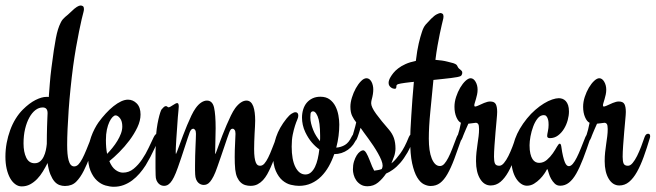

<svg xmlns="http://www.w3.org/2000/svg" viewBox="-40 -679 2421 709"><path d="M311 -185.1Q314 -185.1 316.2 -183.1Q318.4 -181.2 318.4 -176.8Q318.4 -174.8 316.9 -169.9Q304.2 -131.8 292.5 -101.6Q280.8 -71.3 269.5 -48.8Q256.8 -23.4 241.2 -7.8Q225.6 7.8 199.7 7.8Q189.5 7.8 179.4 4.2Q169.4 0.5 161.1 -9Q152.8 -18.6 146 -35.2Q139.2 -51.8 135.7 -77.1Q127.9 -61.5 118.4 -45.9Q108.9 -30.3 97.2 -18.1Q85.4 -5.9 71.3 1.7Q57.1 9.3 40 9.3Q27.3 9.3 16.4 1.2Q5.4 -6.8 -2.7 -21.2Q-10.7 -35.6 -15.4 -55.7Q-20 -75.7 -20 -100.1Q-20 -126 -15.4 -150.9Q-10.7 -175.8 -2.4 -198.5Q5.9 -221.2 17.8 -240.5Q29.8 -259.8 43.9 -273.9Q68.4 -298.3 91.3 -309.8Q114.3 -321.3 131.8 -321.3Q134.3 -321.3 135.7 -321.3Q137.2 -321.3 140.1 -320.8Q142.1 -344.7 144 -371.3Q146 -397.9 149.9 -428.2Q154.8 -466.3 158.7 -492.7Q162.6 -519 166.3 -537.8Q169.9 -556.6 174.1 -570.1Q178.2 -583.5 184.1 -595.2Q187.5 -602.5 191.7 -607.4Q195.8 -612.3 200.4 -616.2Q205.1 -620.1 210.7 -624.8Q216.3 -629.4 223.1 -636.2Q235.4 -648.4 243.9 -653.6Q252.4 -658.7 257.3 -658.7Q262.7 -658.7 266.4 -656Q270 -653.3 270 -645.5Q270 -643.1 269.5 -640.1Q269 -637.2 268.1 -633.8Q266.1 -627 261.7 -608.4Q257.3 -589.8 252 -563.2Q246.6 -536.6 240.7 -503.2Q234.9 -469.7 230 -434.1Q224.6 -393.1 220.5 -352.3Q216.3 -311.5 213.6 -273.7Q210.9 -235.8 209.5 -202.6Q208 -169.4 208 -143.6Q208 -126.5 209.2 -112.1Q210.4 -97.7 213.4 -86.9Q216.3 -76.2 221.4 -70.3Q226.6 -64.5 233.9 -64.5Q242.2 -64.5 249.3 -71.5Q256.3 -78.6 263.7 -92.5Q271 -106.4 279.3 -126.7Q287.6 -147 297.9 -172.9Q302.2 -185.1 311 -185.1ZM135.7 -261.2Q135.7 -282.2 117.7 -282.2Q103.5 -282.2 90.8 -272.5Q78.1 -262.7 68.4 -245.1Q58.6 -227.5 52.7 -203.1Q46.9 -178.7 46.9 -149.4Q46.9 -117.7 56.9 -96.9Q66.9 -76.2 87.9 -76.2Q99.6 -76.2 107.9 -83Q116.2 -89.8 121.3 -100.6Q126.5 -111.3 129.2 -123.8Q131.8 -136.2 132.8 -147.5Q132.8 -164.1 133.1 -180.4Q133.3 -196.8 133.8 -211.9Q134.3 -227.1 134.8 -239.7Q135.3 -252.4 135.7 -261.2Z M541 -185.1Q543.9 -185.1 546.1 -183.1Q548.3 -181.2 548.3 -177.2Q548.3 -173.3 546.9 -169.9Q539.6 -149.4 531 -131.3Q522.5 -113.3 515.1 -99.1Q506.3 -83 498 -68.8Q487.8 -52.7 475.3 -38.3Q462.9 -23.9 448.2 -12.9Q433.6 -2 416.5 4.4Q399.4 10.7 380.4 10.7Q366.2 10.7 349.4 5.9Q332.5 1 318.1 -12.2Q303.7 -25.4 294.2 -48.3Q284.7 -71.3 284.7 -107.4Q284.7 -124 287.8 -141.1Q291 -158.2 296.6 -173.8Q302.2 -189.5 309.3 -203.1Q316.4 -216.8 323.7 -227.1Q336.4 -244.6 350.6 -260Q364.7 -275.4 379.2 -286.9Q393.6 -298.3 407.2 -304.7Q420.9 -311 432.6 -311Q451.2 -311 465.1 -296.9Q479 -282.7 479 -256.3Q479 -233.4 467.3 -208.7Q455.6 -184.1 438 -160.6Q420.4 -137.2 400.4 -117.2Q380.4 -97.2 363.8 -84Q372.6 -62 386.2 -51.8Q399.9 -41.5 414.1 -41.5Q436 -41.5 453.4 -55.7Q470.7 -69.8 484.6 -90.3Q498.5 -110.8 509 -133.3Q519.5 -155.8 527.8 -172.9Q530.8 -178.7 533.7 -181.9Q536.6 -185.1 541 -185.1ZM351.1 -161.6Q351.1 -132.8 355.5 -110.8Q365.2 -120.6 375.2 -133.1Q385.3 -145.5 393.3 -158.7Q401.4 -171.9 406.5 -185.5Q411.6 -199.2 411.6 -211.9Q411.6 -231.4 403.3 -242.2Q395 -252.9 386.7 -252.9Q381.8 -252.9 375.7 -246.8Q369.6 -240.7 364 -229Q358.4 -217.3 354.7 -200.4Q351.1 -183.6 351.1 -161.6Z M995.1 -185.1Q1002 -185.1 1002 -177.2Q1002 -174.3 1000.5 -169.9Q989.3 -137.2 979.2 -109.9Q969.2 -82.5 959.5 -61Q953.6 -47.9 946.8 -35.6Q939.9 -23.4 931.2 -13.9Q922.4 -4.4 911.1 1.5Q899.9 7.3 885.3 7.3Q875.5 7.3 866.2 4.6Q856.9 2 849.1 -5.1Q841.3 -12.2 835.9 -23.9Q830.6 -35.6 828.6 -53.2Q827.6 -64 827.1 -75.7Q826.7 -87.4 826.7 -99.1Q826.7 -125.5 828.1 -149.2Q829.6 -172.9 829.6 -185.1Q829.6 -194.8 826.4 -199.2Q823.2 -203.6 819.3 -203.6Q814 -203.6 811.3 -199.5Q808.6 -195.3 806.6 -189.9Q804.2 -184.1 799.3 -169.7Q794.4 -155.3 788.3 -137.2Q782.2 -119.1 775.4 -99.4Q768.6 -79.6 762.7 -63Q755.4 -41.5 748.8 -28.6Q742.2 -15.6 736.1 -8.3Q730 -1 724.1 1.5Q718.3 3.9 712.4 3.9Q707.5 3.9 702.1 2Q696.8 0 692.1 -4.4Q687.5 -8.8 684.3 -16.4Q681.2 -23.9 680.7 -35.2Q680.2 -43 680.2 -51Q680.2 -59.1 680.2 -67.4Q680.2 -85.4 680.7 -103.5Q681.2 -121.6 681.9 -137.2Q682.6 -152.8 683.1 -165.5Q683.6 -178.2 683.6 -185.1Q683.6 -194.8 680.4 -199.2Q677.2 -203.6 673.3 -203.6Q668.9 -203.6 665.8 -199.7Q662.6 -195.8 660.6 -190.4Q658.2 -184.6 653.3 -169.7Q648.4 -154.8 642.3 -136Q636.2 -117.2 629.4 -96.9Q622.6 -76.7 616.7 -60.1Q608.9 -38.1 602.3 -24.9Q595.7 -11.7 589.4 -4.6Q583 2.4 577.4 4.9Q571.8 7.3 565.9 7.3Q561 7.3 555.7 5.4Q550.3 3.4 545.7 -1.2Q541 -5.9 537.8 -13.4Q534.7 -21 534.7 -32.2Q534.2 -46.9 534.2 -59.1Q534.2 -71.3 534.2 -83.5Q534.2 -100.6 534.4 -118.9Q534.7 -137.2 535.6 -162.1Q536.1 -184.1 538.8 -203.6Q541.5 -223.1 544.9 -238Q548.3 -252.9 551.5 -262.7Q554.7 -272.5 556.6 -274.9Q560.1 -278.8 564.2 -283Q568.4 -287.1 572.3 -287.1Q576.2 -287.1 578.1 -284.9Q580.1 -282.7 582.5 -282.7Q585.4 -282.7 589.8 -285.4Q594.2 -288.1 600.6 -292Q604 -293.9 607.4 -296.1Q610.8 -298.3 614.7 -298.3Q620.1 -298.3 620.1 -285.6Q620.1 -281.7 618.9 -269.8Q617.7 -257.8 616.7 -246.1Q615.2 -225.1 613.8 -204.3Q612.3 -183.6 611.1 -166Q609.9 -148.4 609.4 -135.7Q608.9 -123 608.9 -118.2Q608.9 -110.4 609.9 -110.4Q610.4 -110.4 614 -119.9Q617.7 -129.4 623.3 -144.8Q628.9 -160.2 636 -179Q643.1 -197.8 650.9 -216.6Q658.7 -235.4 666.7 -252.2Q674.8 -269 682.6 -279.8Q692.4 -293.5 703.1 -300.5Q713.9 -307.6 724.1 -307.6Q744.6 -307.6 750.5 -281.7Q756.3 -255.9 756.3 -205.1Q756.3 -183.1 755.4 -159.7Q754.4 -136.2 754.4 -113.3Q754.4 -110.4 755.4 -110.4Q755.9 -110.4 759.3 -119.9Q762.7 -129.4 768.3 -144.8Q773.9 -160.2 781.2 -179.2Q788.6 -198.2 796.6 -217Q804.7 -235.8 812.7 -252.4Q820.8 -269 828.6 -279.8Q838.4 -293 849.1 -300.3Q859.9 -307.6 870.1 -307.6Q878.9 -307.6 885.3 -302Q891.6 -296.4 895.3 -286.4Q898.9 -276.4 900.6 -262.9Q902.3 -249.5 902.3 -233.4Q902.3 -224.6 901.6 -211.9Q900.9 -199.2 900.1 -185.1Q899.4 -170.9 898.9 -156Q898.4 -141.1 898.4 -128.9Q898.4 -109.9 900.1 -97.7Q901.9 -85.4 904.8 -78.6Q907.7 -71.8 911.6 -69.3Q915.5 -66.9 920.4 -66.9Q929.2 -66.9 936.3 -75Q943.4 -83 950.4 -97.2Q957.5 -111.3 964.8 -130.6Q972.2 -149.9 981.4 -172.9Q985.8 -185.1 995.1 -185.1Z M1087.9 -34.7Q1099.6 -34.7 1108.4 -42.5Q1117.2 -50.3 1123.3 -63Q1129.4 -75.7 1133.3 -92.5Q1137.2 -109.4 1139.2 -127.4Q1125 -137.2 1111.6 -152.8Q1098.1 -168.5 1087.4 -190.9Q1081.1 -204.1 1078.1 -218Q1075.2 -231.9 1075.2 -244.6Q1075.2 -260.7 1079.6 -274.9Q1084 -289.1 1092.5 -299.3Q1101.1 -309.6 1113.8 -315.7Q1126.5 -321.8 1143.1 -321.8Q1164.1 -321.8 1177.5 -311.8Q1190.9 -301.8 1198.7 -286.4Q1206.5 -271 1209.7 -252.9Q1212.9 -234.9 1212.9 -219.2Q1212.9 -198.7 1210.2 -177.2Q1207.5 -155.8 1201.7 -133.8Q1219.7 -135.3 1233.9 -143.8Q1248 -152.3 1257.8 -172.9Q1263.7 -185.1 1270 -185.1Q1273.4 -185.1 1276.1 -183.1Q1278.8 -181.2 1278.8 -176.8Q1278.8 -173.3 1277.3 -169.9Q1267.6 -142.1 1244.9 -126Q1222.2 -109.9 1194.3 -109.9Q1186 -85.9 1174.1 -64.7Q1162.1 -43.5 1146 -27.3Q1129.9 -11.2 1109.4 -2Q1088.9 7.3 1064 7.3Q1050.8 7.3 1034.2 3.4Q1017.6 -0.5 1002.9 -12.9Q988.3 -25.4 978.3 -48.1Q968.3 -70.8 968.3 -108.4Q968.3 -139.2 979.7 -173.3Q991.2 -207.5 1018.1 -241.2Q1028.3 -253.9 1036.9 -259.3Q1045.4 -264.6 1050.8 -264.6Q1061.5 -264.6 1061.5 -251.5Q1061.5 -245.6 1057.6 -236.8Q1053.7 -228 1049.3 -214.4Q1044.9 -200.7 1041 -181.9Q1037.1 -163.1 1037.1 -137.7Q1037.1 -88.9 1051 -61.8Q1064.9 -34.7 1087.9 -34.7ZM1142.1 -178.2Q1142.1 -228 1132.8 -249.8Q1123.5 -271.5 1112.3 -267.1Q1107.4 -265.1 1106.7 -258.3Q1106 -251.5 1106 -245.1Q1106 -234.4 1108.9 -222.7Q1111.8 -210.9 1116.5 -199.2Q1121.1 -187.5 1127.7 -177Q1134.3 -166.5 1141.6 -157.7Q1142.1 -163.1 1142.1 -168Q1142.1 -172.9 1142.1 -178.2Z M1405.3 -75.7 1412.1 -81.5Q1422.4 -90.8 1438.2 -112.3Q1454.1 -133.8 1469.7 -172.9Q1475.1 -185.1 1483.4 -185.1Q1490.2 -185.1 1490.2 -177.2Q1490.2 -174.3 1488.8 -169.9Q1477.5 -138.2 1464.6 -115.7Q1451.7 -93.3 1438 -77.6Q1424.3 -62 1410.9 -52.5Q1397.5 -43 1385.7 -38.1Q1373 -19 1356.2 -5.1Q1339.4 8.8 1316.9 8.8Q1302.2 8.8 1292 2.4Q1281.7 -3.9 1275.4 -13.2Q1269 -22.5 1266.1 -33.4Q1263.2 -44.4 1263.2 -53.2Q1263.2 -69.8 1267.3 -83Q1271.5 -96.2 1277.3 -105.5Q1283.2 -114.7 1289.8 -119.4Q1296.4 -124 1300.8 -124Q1306.6 -124 1312.5 -114.3Q1318.4 -104.5 1325.2 -86.9Q1335 -60.5 1341.8 -48.8Q1349.1 -49.8 1356 -51Q1362.8 -52.2 1369.6 -54.7Q1373 -61.5 1373 -66.9Q1373 -75.7 1368.2 -87.6Q1363.3 -99.6 1355.7 -113Q1348.1 -126.5 1338.9 -140.4Q1329.6 -154.3 1320.6 -166.7Q1311.5 -179.2 1303.7 -189.7Q1295.9 -200.2 1291.5 -207Q1288.1 -195.8 1285.6 -187.7Q1283.2 -179.7 1280.8 -173.8Q1277.3 -164.1 1274.7 -160.9Q1272 -157.7 1267.6 -157.7Q1259.8 -157.7 1259.8 -167Q1259.8 -170.4 1260.7 -173.3Q1264.6 -186 1267.3 -196Q1270 -206.1 1272 -212.9Q1273.9 -221.2 1275.4 -227.1Q1267.1 -237.3 1260.5 -250.7Q1253.9 -264.2 1253.9 -285.2Q1253.9 -300.3 1259.5 -318.6Q1265.1 -336.9 1273.9 -352.8Q1282.7 -368.7 1293.2 -379.4Q1303.7 -390.1 1313.5 -390.1Q1319.3 -390.1 1324 -386.5Q1328.6 -382.8 1331.8 -377Q1335 -371.1 1336.7 -363.5Q1338.4 -356 1338.4 -348.6Q1338.4 -332 1332.5 -311Q1332 -309.1 1331.3 -305.4Q1330.6 -301.8 1330.6 -297.9Q1330.6 -283.7 1349.1 -258.3Q1367.7 -232.9 1395.5 -201.2Q1408.7 -186 1414.6 -169.2Q1420.4 -152.3 1420.4 -130.4Q1420.4 -123.5 1418.9 -115.5Q1417.5 -107.4 1415.5 -102.1Z M1665.5 -169.9Q1649.9 -125 1637.5 -91.8Q1625 -58.6 1612.3 -36.4Q1599.6 -14.2 1585 -3.2Q1570.3 7.8 1549.8 7.8Q1538.1 7.8 1524.9 1.2Q1511.7 -5.4 1500.5 -23.9Q1489.3 -42.5 1481.9 -75.9Q1474.6 -109.4 1474.6 -163.1Q1474.6 -177.2 1475.8 -200.4Q1477.1 -223.6 1478.8 -252.2Q1480.5 -280.8 1482.9 -312.7Q1485.4 -344.7 1488.3 -377Q1485.8 -376.5 1483.9 -376.2Q1481.9 -376 1479.5 -376Q1453.1 -373 1440.9 -370.8Q1428.7 -368.7 1426.3 -366.2Q1423.8 -364.3 1423.8 -361.6Q1423.8 -358.9 1423.6 -356.7Q1423.3 -354.5 1422.1 -352.8Q1420.9 -351.1 1417 -351.1Q1414.6 -351.1 1410.9 -352.3Q1407.2 -353.5 1403.6 -356.2Q1399.9 -358.9 1397.5 -363Q1395 -367.2 1395 -373Q1395 -378.4 1397.2 -384.3Q1399.4 -390.1 1402.8 -395.5Q1406.2 -401.4 1412.8 -409.7Q1419.4 -418 1430.4 -426.5Q1441.4 -435.1 1457.5 -442.4Q1473.6 -449.7 1495.6 -454.1Q1498 -474.6 1500.7 -490.5Q1503.4 -506.3 1506.3 -518.8Q1509.3 -531.2 1512 -541.3Q1514.6 -551.3 1517.6 -559.6Q1523.4 -578.6 1532.2 -588.6Q1541 -598.6 1552.2 -609.9Q1564.5 -622.1 1573 -626.2Q1581.5 -630.4 1585.9 -630.9Q1590.3 -630.9 1594 -628.2Q1597.7 -625.5 1597.7 -618.7Q1597.7 -614.7 1597.2 -612.1Q1596.7 -609.4 1596.2 -607.4Q1594.7 -602.1 1591.6 -588.4Q1588.4 -574.7 1584.2 -554.9Q1580.1 -535.2 1575.7 -510.5Q1571.3 -485.8 1567.9 -458Q1594.2 -456.1 1612.1 -451.4Q1629.9 -446.8 1633.8 -445.8Q1642.1 -442.9 1645 -440.4Q1647.9 -438 1650.4 -432.1Q1652.3 -428.2 1655 -425.8Q1657.7 -423.3 1660.4 -421.4Q1663.1 -419.4 1665 -417Q1667 -414.6 1667 -410.2Q1667 -406.2 1665 -402.6Q1663.1 -398.9 1660.6 -397.9Q1657.2 -396 1647.9 -394.3Q1638.7 -392.6 1625.5 -390.9Q1612.3 -389.2 1595.5 -387.5Q1578.6 -385.7 1560.5 -383.8Q1554.7 -323.2 1549.1 -267.1Q1543.5 -210.9 1543.5 -167Q1543.5 -144.5 1546.1 -126Q1548.8 -107.4 1554.2 -94Q1559.6 -80.6 1567.1 -73.2Q1574.7 -65.9 1584.5 -65.9Q1593.3 -65.9 1600.6 -74Q1607.9 -82 1615.2 -96.2Q1622.6 -110.4 1630.1 -129.9Q1637.7 -149.4 1646.5 -172.9Q1650.9 -185.1 1659.2 -185.1Q1667 -185.1 1667 -176.3Q1667 -174.8 1666.5 -172.9Q1666 -170.9 1665.5 -169.9Z M1884.8 -169.9Q1873.5 -131.8 1861.8 -99.6Q1850.1 -67.4 1836.9 -43.9Q1823.7 -20.5 1807.9 -7.3Q1792 5.9 1772 5.9Q1747.6 5.9 1732.7 -18.8Q1717.8 -43.5 1717.8 -84Q1717.8 -101.6 1719.5 -117.2Q1721.2 -132.8 1723.4 -147.5Q1725.6 -162.1 1727.3 -175.8Q1729 -189.5 1729 -202.6Q1729 -216.8 1725.6 -221.2Q1722.2 -225.6 1716.8 -225.6Q1715.8 -225.6 1714.8 -225.3Q1713.9 -225.1 1711.2 -224.9Q1708.5 -224.6 1703.4 -223.9Q1698.2 -223.1 1689.5 -222.2Q1684.1 -210.4 1680.7 -202.4Q1677.2 -194.3 1674.8 -188.5Q1672.4 -182.6 1670.7 -178.5Q1668.9 -174.3 1667.5 -169.9Q1663.6 -160.6 1660.6 -158.4Q1657.7 -156.2 1653.8 -156.2Q1650.9 -156.2 1648.7 -158.7Q1646.5 -161.1 1646.5 -165.5Q1646.5 -168.5 1647.9 -172.6Q1649.4 -176.8 1651.6 -183.3Q1653.8 -189.9 1656.5 -200.2Q1659.2 -210.4 1662.1 -225.6Q1652.3 -230 1645.3 -246.3Q1638.2 -262.7 1638.2 -284.7Q1638.2 -302.7 1644.3 -321.3Q1650.4 -339.8 1659.4 -355.2Q1668.5 -370.6 1679 -380.4Q1689.5 -390.1 1697.8 -390.1Q1708.5 -390.1 1716.1 -377.2Q1723.6 -364.3 1723.6 -347.7Q1723.6 -338.9 1721.7 -329.8Q1719.7 -320.8 1717.5 -313.2Q1715.3 -305.7 1713.4 -299.6Q1711.4 -293.5 1711.4 -290Q1711.4 -285.6 1714.8 -285.6Q1717.3 -285.6 1723.6 -288.1L1747.6 -298.8Q1760.7 -304.2 1770 -304.2Q1785.6 -304.2 1790.8 -294.4Q1795.9 -284.7 1795.9 -265.6Q1795.9 -257.3 1793.9 -236.6Q1792 -215.8 1789.8 -190.7Q1787.6 -165.5 1785.9 -140.6Q1784.2 -115.7 1784.2 -100.1Q1784.2 -83 1787.8 -75Q1791.5 -66.9 1803.7 -66.9Q1812.5 -66.9 1821 -77.1Q1829.6 -87.4 1837.4 -103Q1845.2 -118.7 1852.3 -137.2Q1859.4 -155.8 1865.2 -172.9Q1869.6 -185.1 1877.9 -185.1Q1885.7 -185.1 1885.7 -176.3Q1885.7 -174.8 1885.5 -173.3Q1885.3 -171.9 1884.8 -169.9Z M2140.6 -169.9Q2126 -126 2113.3 -93Q2100.6 -60.1 2087.9 -37.8Q2075.2 -15.6 2060.8 -4.4Q2046.4 6.8 2028.8 6.8Q2016.6 6.8 2008.5 -1Q2000.5 -8.8 1995.1 -18.6Q1989.7 -28.3 1987.1 -37.4Q1984.4 -46.4 1983.4 -49.3Q1982.9 -50.3 1982.4 -52.2Q1981.9 -54.2 1981 -54.2Q1980 -54.2 1979.2 -52.7Q1978.5 -51.3 1977.5 -49.8Q1976.1 -46.4 1969.7 -37.1Q1963.4 -27.8 1953.9 -18.1Q1944.3 -8.3 1932.1 -0.7Q1919.9 6.8 1905.8 6.8Q1894.5 6.8 1884 -0.5Q1873.5 -7.8 1865.7 -20.3Q1857.9 -32.7 1853.3 -49.8Q1848.6 -66.9 1848.6 -86.4Q1848.6 -128.9 1862.1 -166.3Q1875.5 -203.6 1905.8 -241.2Q1920.4 -259.3 1936.8 -273.4Q1953.1 -287.6 1968.8 -297.1Q1984.4 -306.6 1998.8 -311.5Q2013.2 -316.4 2023.4 -316.4Q2030.3 -316.4 2037.1 -314Q2043.9 -311.5 2049.3 -305.7Q2054.7 -299.8 2057.9 -290.3Q2061 -280.8 2061 -267.1Q2061 -252.4 2056.4 -235.4Q2051.8 -218.3 2042.7 -203.4Q2033.7 -188.5 2020.5 -178.7Q2007.3 -168.9 1990.7 -168.9Q1980.5 -168.9 1980.5 -176.8Q1980.5 -182.1 1983.2 -194.3Q1985.8 -206.5 1985.8 -217.8Q1985.8 -222.2 1985.4 -228.3Q1984.9 -234.4 1982.9 -240.2Q1981 -246.1 1977.5 -250Q1974.1 -253.9 1968.3 -253.9Q1955.1 -253.9 1945.3 -241.7Q1935.5 -229.5 1929 -211.9Q1922.4 -194.3 1918.9 -175.3Q1915.5 -156.2 1915.5 -142.6Q1915.5 -124 1918.5 -111.6Q1921.4 -99.1 1926.3 -91.6Q1931.2 -84 1937.5 -80.8Q1943.8 -77.6 1950.7 -77.6Q1966.8 -77.6 1979.5 -88.6Q1992.2 -99.6 2001.5 -113Q2010.7 -126.5 2016.8 -137.5Q2022.9 -148.4 2026.9 -148.4Q2031.2 -148.4 2032.7 -138.2Q2035.6 -116.2 2039.1 -102.1Q2042.5 -87.9 2045.9 -79.8Q2049.3 -71.8 2053 -68.6Q2056.6 -65.4 2060.5 -65.4Q2067.9 -65.4 2075.2 -74Q2082.5 -82.5 2089.8 -97.2Q2097.2 -111.8 2105 -131.3Q2112.8 -150.9 2121.6 -172.9Q2127 -185.1 2134.3 -185.1Q2141.6 -185.1 2141.6 -176.3Q2141.6 -172.9 2140.6 -169.9Z M2359.9 -169.9Q2348.6 -131.8 2336.9 -99.6Q2325.2 -67.4 2312 -43.9Q2298.8 -20.5 2283 -7.3Q2267.1 5.9 2247.1 5.9Q2222.7 5.9 2207.8 -18.8Q2192.9 -43.5 2192.9 -84Q2192.9 -101.6 2194.6 -117.2Q2196.3 -132.8 2198.5 -147.5Q2200.7 -162.1 2202.4 -175.8Q2204.1 -189.5 2204.1 -202.6Q2204.1 -216.8 2200.7 -221.2Q2197.3 -225.6 2191.9 -225.6Q2190.9 -225.6 2189.9 -225.3Q2189 -225.1 2186.3 -224.9Q2183.6 -224.6 2178.5 -223.9Q2173.3 -223.1 2164.6 -222.2Q2159.2 -210.4 2155.8 -202.4Q2152.3 -194.3 2149.9 -188.5Q2147.5 -182.6 2145.8 -178.5Q2144 -174.3 2142.6 -169.9Q2138.7 -160.6 2135.7 -158.4Q2132.8 -156.2 2128.9 -156.2Q2126 -156.2 2123.8 -158.7Q2121.6 -161.1 2121.6 -165.5Q2121.6 -168.5 2123 -172.6Q2124.5 -176.8 2126.7 -183.3Q2128.9 -189.9 2131.6 -200.2Q2134.3 -210.4 2137.2 -225.6Q2127.4 -230 2120.4 -246.3Q2113.3 -262.7 2113.3 -284.7Q2113.3 -302.7 2119.4 -321.3Q2125.5 -339.8 2134.5 -355.2Q2143.6 -370.6 2154.1 -380.4Q2164.6 -390.1 2172.9 -390.1Q2183.6 -390.1 2191.2 -377.2Q2198.7 -364.3 2198.7 -347.7Q2198.7 -338.9 2196.8 -329.8Q2194.8 -320.8 2192.6 -313.2Q2190.4 -305.7 2188.5 -299.6Q2186.5 -293.5 2186.5 -290Q2186.5 -285.6 2189.9 -285.6Q2192.4 -285.6 2198.7 -288.1L2222.7 -298.8Q2235.8 -304.2 2245.1 -304.2Q2260.7 -304.2 2265.9 -294.4Q2271 -284.7 2271 -265.6Q2271 -257.3 2269 -236.6Q2267.1 -215.8 2264.9 -190.7Q2262.7 -165.5 2261 -140.6Q2259.3 -115.7 2259.3 -100.1Q2259.3 -83 2262.9 -75Q2266.6 -66.9 2278.8 -66.9Q2287.6 -66.9 2296.1 -77.1Q2304.7 -87.4 2312.5 -103Q2320.3 -118.7 2327.4 -137.2Q2334.5 -155.8 2340.3 -172.9Q2344.7 -185.1 2353 -185.1Q2360.8 -185.1 2360.8 -176.3Q2360.8 -174.8 2360.6 -173.3Q2360.4 -171.9 2359.9 -169.9Z"/></svg>

Font: Engagement
Style: Regular
Weight: 400
Designer: Astigmatic (AOETI)
Foundry: Astigmatic (AOETI)
Version: Version 1.000